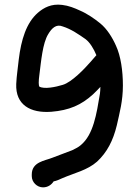

<svg xmlns="http://www.w3.org/2000/svg" viewBox="-20 -775 599 828"><path d="M394.9 -536.1 369.3 -506.8C345 -478.9 289.1 -420.2 250.7 -409.1C220.5 -399.7 170.3 -389.3 149.4 -401.7C148.3 -403.6 147 -409.7 147 -418C147 -427.5 147.9 -439.1 149.9 -453C157.3 -509.9 163.6 -589.2 188.2 -628.2C202.4 -652 221.7 -672.8 250.3 -661C286.7 -649.7 320 -626.4 349.1 -606.1C368 -591.6 384.3 -564.6 395.7 -536.9ZM211.3 7.2C225 4.5 233.3 0.2 249.1 -6.7C301.3 -29.2 356.9 -41 398.6 -78C441.4 -117.7 467.8 -168.3 483.8 -234.8C496.2 -290.6 510 -339.7 510 -406.5C510 -469.6 500.8 -533.3 480.3 -577.6C464.4 -613.7 441.3 -650.6 412.2 -674.3C389.2 -693.2 356.1 -716.2 325.3 -729.3C301 -740.6 276.2 -750.6 247.8 -753.9C201.4 -759.8 168.4 -741.7 143.6 -720.2C93 -676.5 71.2 -602.4 61 -519.3C56.5 -475.4 51.9 -451.6 50 -412.8C46.3 -323.1 110.9 -286.2 201.3 -293C278.3 -299.2 330.5 -322 381.2 -368.2C392.9 -379.3 403 -389.7 412.9 -400.3C412.8 -391.4 412.1 -379.5 411.1 -371.6C396.4 -283.4 383 -194.4 328.3 -149.1C316.1 -139 309.4 -136.3 291.4 -127.2C265.7 -116.6 232.7 -105.7 204.9 -94.4C174 -81.8 117 -77.1 117 -22.5V-15.5C117 10.7 139.6 33 165.5 33C186 33 201.8 22.1 211.3 7.2Z"/></svg>

Font: HoneyBee
Style: Blk
Weight: 700
Foundry: Cannot Into Space Fonts
Version: Version 0.89